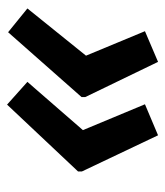

<svg xmlns="http://www.w3.org/2000/svg" viewBox="19 -546 478 557"><g transform="rotate(-90 258.5 -268.0)"><path d="M144 -49 39 -270V-281L233 -487L299 -428L159 -267L234 -87ZM357 -49 255 -260V-271L443 -484L512 -428L375 -258L446 -87Z"/></g></svg>

Font: Noto Sans UI Medium
Style: Italic
Weight: 500
Italic angle: -12°
Designer: Monotype Design Team
Foundry: Monotype Imaging Inc.
Version: Version 1.901